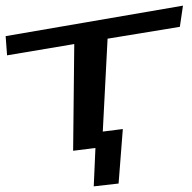

<svg xmlns="http://www.w3.org/2000/svg" viewBox="-143 -518 680 680"><path d="M277 132 292 -61 221 -52 238 -381 494 -423 505 -498 -123 -390 -118 -322 120 -362 116 16 195 6 189 142Z"/></svg>

Font: Gamestation Warped
Style: Regular
Weight: 400
Designer: Jonas Hecksher
Foundry: Jonas Hecksher, Playtypeª, e-types AS
Version: Version 1.003